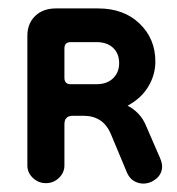

<svg xmlns="http://www.w3.org/2000/svg" viewBox="-20 -425 420 456"><path d="M89 10Q71 10 58 -2.5Q45 -15 45 -32V-340Q45 -369 63.5 -387Q82 -405 113 -405H213Q274 -405 311.5 -369Q349 -333 349 -279Q349 -247 332 -219Q315 -191 283 -174Q297 -167 308.5 -155Q320 -143 327 -126L360 -50Q365 -38 365 -30Q365 -12 351 -0.5Q337 11 320 11Q309 11 298.5 5Q288 -1 282 -14L244 -105Q234 -129 217.5 -139.5Q201 -150 179 -150H153Q133 -150 133 -130V-32Q133 -15 120 -2.5Q107 10 89 10ZM148 -225H209Q234 -225 248.5 -239Q263 -253 263 -275Q263 -298 248.5 -311.5Q234 -325 209 -325H148Q133 -325 133 -310V-240Q133 -225 148 -225Z"/></svg>

Font: Dongle
Style: Bold
Weight: 700
Designer: Yanghee Ryu
Foundry: Yanghee Ryu
Version: Version 2.000